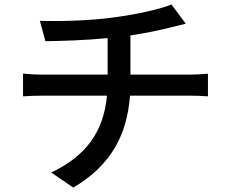

<svg xmlns="http://www.w3.org/2000/svg" viewBox="-20 -799 1040 867"><path d="M569 -462V-639C636 -649 704 -663 754 -676C770 -680 792 -685 819 -692L754 -779C704 -757 594 -734 499 -721C390 -705 236 -702 160 -705L185 -613C258 -614 367 -617 466 -627V-462H174C143 -462 108 -464 84 -467V-364C109 -366 144 -367 175 -367H463C448 -202 366 -93 211 -20L311 48C481 -52 554 -190 567 -367H837C863 -367 895 -366 919 -364V-466C897 -464 856 -462 835 -462Z"/></svg>

Font: Genne Gothic Medium
Style: Regular
Weight: 500
Designer: Ryoko NISHIZUKA (kana & ideographs); Paul D. Hunt (Latin, Greek & Cyrillic); Wenlong ZHANG (bopomofo); Sandoll Communica
Foundry: Adobe Systems Incorporated
Version: Version 1.004;PS 1.004;hotconv 16.6.51;makeotf.lib2.5.65220